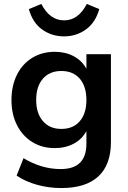

<svg xmlns="http://www.w3.org/2000/svg" viewBox="-20 -763 645 971"><path d="M541 -489V-45Q541 70 477.5 129Q414 188 290 188Q226 188 167 171.5Q108 155 64 125L99 37Q190 92 287 92Q417 92 417 -36V-100Q395 -59 353 -36.5Q311 -14 257 -14Q193 -14 143.5 -44.5Q94 -75 66 -130Q38 -185 38 -257Q38 -329 65.5 -384.5Q93 -440 143 -470.5Q193 -501 257 -501Q311 -501 353 -478.5Q395 -456 417 -415V-489ZM417 -257Q417 -326 383.5 -365Q350 -404 290 -404Q231 -404 197 -365Q163 -326 163 -257Q163 -190 197 -150.5Q231 -111 290 -111Q350 -111 383.5 -150Q417 -189 417 -257ZM126 -717 189 -743Q232 -660 304 -660Q376 -660 419 -743L482 -717Q463 -649 414.5 -614Q366 -579 304 -579Q242 -579 193.5 -613.5Q145 -648 126 -717Z"/></svg>

Font: wassup Sans
Style: Bold
Weight: 700
Version: Version 2.001